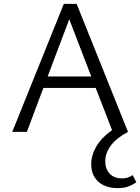

<svg xmlns="http://www.w3.org/2000/svg" viewBox="-20 -678 721 987"><path d="M681 259Q659 274 637 281.5Q615 289 586 289Q522 289 485.5 256Q449 223 449 167Q449 120 475 75Q501 30 556 -9L472 -226H203L118 0H43L308 -658H374L638 0Q579 31 550 70Q521 109 521 151Q521 190 543.5 214.5Q566 239 609 239Q639 239 662 222ZM449 -285 336 -579 225 -285Z"/></svg>

Font: Ysabeau SC
Style: Regular
Weight: 400
Designer: Christian Thalmann (Catharsis Fonts)
Version: Version 0.003